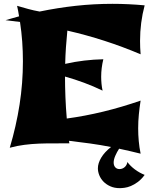

<svg xmlns="http://www.w3.org/2000/svg" viewBox="-20 -747 793 998"><path d="M731.9 162.1Q714.8 185.5 696 199.2Q677.2 212.9 659.9 220Q642.6 227.1 627.7 229Q612.8 231 603 231Q574.7 231 553.5 221.4Q532.2 211.9 517.8 197Q503.4 182.1 496.1 163.8Q488.8 145.5 488.8 127.9Q488.8 101.6 506.1 72.5Q523.4 43.5 557.1 17.1Q502.4 6.3 448.2 -1.2Q394 -8.8 338.9 -15.1Q338.9 -12.2 339.4 -8.5Q339.8 -4.9 340.8 -2Q300.8 -1.5 261.5 -1.7Q222.2 -2 183.3 -0.5Q144.5 1 106.4 5.9Q68.4 10.7 30.8 21Q64.5 -92.3 81.8 -203.9Q99.1 -315.4 99.1 -428.2Q99.1 -479.5 95.5 -530.5Q91.8 -581.5 84 -632.8L8.8 -642.1Q26.4 -647.5 44.2 -652.3Q62 -657.2 79.1 -662.1Q76.7 -675.8 74.5 -689.2Q72.3 -702.6 68.8 -716.8Q98.1 -708 127 -700.2Q155.8 -692.4 186 -687Q280.3 -706.5 374.3 -716.8Q468.3 -727.1 564.9 -727.1Q606.4 -727.1 647.9 -725.1Q689.5 -723.1 731.9 -719.2Q708 -629.9 708 -534.2Q708 -499 710.9 -464.8Q526.4 -543 330.1 -587.9Q325.7 -544.9 322.8 -501.5Q319.8 -458 318.8 -415Q368.7 -426.3 418 -432.1Q467.3 -438 517.1 -439Q505.9 -393.1 505.9 -348.1Q505.9 -330.1 507.6 -312Q509.3 -293.9 513.2 -275.9Q465.8 -298.8 417 -316.9Q368.2 -335 317.9 -349.1Q317.9 -297.4 320.1 -242.2Q322.3 -187 327.1 -130.9Q515.1 -156.2 710.9 -224.1Q705.1 -187.5 701.7 -151.9Q698.2 -116.2 698.2 -80.1Q698.2 -46.9 701.2 -14.2Q704.1 18.6 710.9 51.8Q683.1 44.4 655 38.3Q627 32.2 599.1 25.9Q587.9 43 579.3 62.7Q570.8 82.5 570.8 98.1Q570.8 113.3 579.1 122.6Q587.4 131.8 601.1 131.8Q616.2 131.8 627.9 121.8Q639.6 111.8 642.1 95.2Q657.7 116.2 680.9 133.5Q704.1 150.9 731.9 162.1Z"/></svg>

Font: Shojumaru
Style: Regular
Weight: 400
Version: Version 1.001